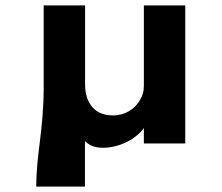

<svg xmlns="http://www.w3.org/2000/svg" viewBox="-20 -532 824 712"><path d="M295 160V-9.5C308.5 6 330 16 362 16C418 16 481 -12.5 513.5 -57V0H667V-512H513.5V-212C513.5 -194 508.5 -177 499 -160.5C479.5 -127.5 444 -104 399.5 -104C365.5 -104 339.5 -114.5 322 -135.5C304.5 -156.5 295.5 -184 295.5 -218.5V-512H142V-211C142 -46.5 114.5 35.5 114.5 160Z"/></svg>

Font: Spartan
Style: Bold
Weight: 700
Designer: Matt Bailey, Mirko Velimirovic
Foundry: Matt Bailey
Version: Version 1.003